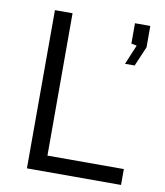

<svg xmlns="http://www.w3.org/2000/svg" viewBox="-82 -796 742 864"><g transform="rotate(10 289.0 -364.0)"><path d="M100 -723H180.5V-72.5H529.5V0H99.5ZM452.5 -540 490 -629.5 465 -634.5V-727.5H535V-630L496.5 -540Z"/></g></svg>

Font: Public Sans Light
Style: Regular
Weight: 300
Designer: The Public Sans Project Authors: Dan O. Williams and USWDS (Libre Franklin designed by Pablo Impallari and Rodrigo Fuenz
Version: Version 1.007